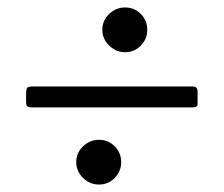

<svg xmlns="http://www.w3.org/2000/svg" viewBox="-20 -650 600 515"><path d="M254.5 -570Q254.5 -595 272.8 -612.5Q291 -630 315.5 -630Q340.5 -630 357.8 -612.5Q375 -595 375 -570Q375 -545.5 357.8 -527.8Q340.5 -510 315.5 -510Q291 -510 272.8 -527.8Q254.5 -545.5 254.5 -570ZM67.5 -418H497Q510 -418 510 -404V-371Q510 -362 498 -362H66Q56.5 -362 53.2 -364.8Q50 -367.5 50 -377V-398Q50 -410.5 52.8 -414.2Q55.5 -418 67.5 -418ZM184.5 -215Q184.5 -240 202.8 -257.5Q221 -275 245.5 -275Q270.5 -275 287.8 -257.5Q305 -240 305 -215Q305 -190.5 287.8 -172.8Q270.5 -155 245.5 -155Q221 -155 202.8 -172.8Q184.5 -190.5 184.5 -215Z"/></svg>

Font: Besley* Narrow
Style: Italic
Weight: 400
Width: 4
Italic angle: -13°
Designer: Owen Earl
Foundry: indestructible type*
Version: Version 3.000; ttfautohint (v1.8.3)